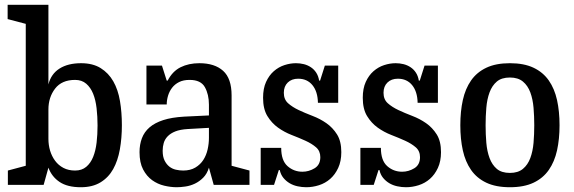

<svg xmlns="http://www.w3.org/2000/svg" viewBox="-20 -775 2406 805"><path d="M163 0H13V-60L88 -80V-675L12 -695V-755H183V-421Q194 -465 229.5 -487.5Q265 -510 320 -510Q369 -510 402 -489.5Q435 -469 455 -434Q475 -399 483 -351.5Q491 -304 491 -250Q491 -196 482.5 -148.5Q474 -101 454.5 -66Q435 -31 401.5 -10.5Q368 10 319 10Q263 10 230 -12Q197 -34 183 -72ZM295 -440Q239 -440 211 -403.5Q183 -367 183 -316V-193Q183 -167 190 -143.5Q197 -120 211 -101Q225 -82 246 -71Q267 -60 295 -60Q323 -60 341.5 -75.5Q360 -91 370.5 -117Q381 -143 385 -177Q389 -211 389 -249Q389 -286 385 -321Q381 -356 370.5 -382Q360 -408 341.5 -424Q323 -440 295 -440Z M721 10Q696 10 668.5 3.5Q641 -3 618 -19.5Q595 -36 580 -64.5Q565 -93 565 -137Q565 -169 575 -195.5Q585 -222 607 -241Q629 -260 664.5 -271.5Q700 -283 752 -286L856 -291V-336Q856 -379 839 -409.5Q822 -440 775 -440Q749 -440 731 -431Q713 -422 701.5 -407Q690 -392 684.5 -373.5Q679 -355 679 -337H594V-500H659L679 -437H683Q703 -476 737 -493Q771 -510 816 -510Q880 -510 915.5 -478Q951 -446 951 -375V-80L1026 -60V0H876L856 -72Q848 -46 832 -30Q816 -14 797 -5Q778 4 757.5 7Q737 10 721 10ZM748 -60Q778 -60 799 -72.5Q820 -85 832.5 -104.5Q845 -124 850.5 -148.5Q856 -173 856 -197V-239L767 -234Q735 -232 715 -224Q695 -216 683 -203.5Q671 -191 666.5 -175.5Q662 -160 662 -143Q662 -118 670 -102Q678 -86 690 -76.5Q702 -67 717.5 -63.5Q733 -60 748 -60Z M1149 -62 1129 0H1073V-155H1159Q1159 -102 1185.5 -78.5Q1212 -55 1248 -55Q1275 -55 1299 -69.5Q1323 -84 1323 -116Q1323 -142 1305 -157.5Q1287 -173 1260.5 -185Q1234 -197 1203 -209Q1172 -221 1145.5 -240Q1119 -259 1101 -288.5Q1083 -318 1083 -365Q1083 -404 1095.5 -431.5Q1108 -459 1128 -476.5Q1148 -494 1172.5 -502Q1197 -510 1221 -510Q1238 -510 1254 -506Q1270 -502 1283.5 -493Q1297 -484 1306 -470Q1315 -456 1318 -437H1322L1342 -500H1398V-344H1313Q1312 -391 1290 -418Q1268 -445 1230 -445Q1203 -445 1186.5 -429Q1170 -413 1170 -386Q1170 -358 1188 -342Q1206 -326 1232.5 -313.5Q1259 -301 1290.5 -289Q1322 -277 1348.5 -258.5Q1375 -240 1393 -211.5Q1411 -183 1411 -137Q1411 -99 1398 -71Q1385 -43 1364.5 -25Q1344 -7 1317.5 1.5Q1291 10 1264 10Q1246 10 1227.5 6Q1209 2 1194 -7Q1179 -16 1168 -29.5Q1157 -43 1153 -62Z M1567 -62 1547 0H1491V-155H1577Q1577 -102 1603.5 -78.5Q1630 -55 1666 -55Q1693 -55 1717 -69.5Q1741 -84 1741 -116Q1741 -142 1723 -157.5Q1705 -173 1678.5 -185Q1652 -197 1621 -209Q1590 -221 1563.5 -240Q1537 -259 1519 -288.5Q1501 -318 1501 -365Q1501 -404 1513.5 -431.5Q1526 -459 1546 -476.5Q1566 -494 1590.5 -502Q1615 -510 1639 -510Q1656 -510 1672 -506Q1688 -502 1701.5 -493Q1715 -484 1724 -470Q1733 -456 1736 -437H1740L1760 -500H1816V-344H1731Q1730 -391 1708 -418Q1686 -445 1648 -445Q1621 -445 1604.5 -429Q1588 -413 1588 -386Q1588 -358 1606 -342Q1624 -326 1650.5 -313.5Q1677 -301 1708.5 -289Q1740 -277 1766.5 -258.5Q1793 -240 1811 -211.5Q1829 -183 1829 -137Q1829 -99 1816 -71Q1803 -43 1782.5 -25Q1762 -7 1735.5 1.5Q1709 10 1682 10Q1664 10 1645.5 6Q1627 2 1612 -7Q1597 -16 1586 -29.5Q1575 -43 1571 -62Z M2118 10Q2059 10 2019 -9Q1979 -28 1955 -62.5Q1931 -97 1920.5 -144.5Q1910 -192 1910 -250Q1910 -308 1920.5 -355.5Q1931 -403 1955 -437.5Q1979 -472 2019 -491Q2059 -510 2118 -510Q2177 -510 2217 -491Q2257 -472 2281 -437.5Q2305 -403 2315.5 -355.5Q2326 -308 2326 -250Q2326 -192 2315.5 -144.5Q2305 -97 2281 -62.5Q2257 -28 2217 -9Q2177 10 2118 10ZM2118 -50Q2152 -50 2172.5 -67Q2193 -84 2203.5 -112.5Q2214 -141 2217 -176.5Q2220 -212 2220 -250Q2220 -287 2217 -323Q2214 -359 2203.5 -387.5Q2193 -416 2172.5 -433Q2152 -450 2118 -450Q2083 -450 2063 -433Q2043 -416 2032.5 -387.5Q2022 -359 2019 -323Q2016 -287 2016 -250Q2016 -212 2019 -176.5Q2022 -141 2032.5 -112.5Q2043 -84 2063 -67Q2083 -50 2118 -50Z"/></svg>

Font: HermeneusOne
Style: Regular
Weight: 400
Designer: Rodrigo Fuenzalida, Pablo Impallari
Foundry: Pablo Impallari, Rodrigo Fuenzalida
Version: Version 1.000; ttfautohint (v0.8) -G 200 -r 50